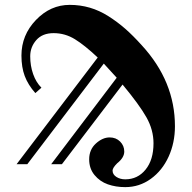

<svg xmlns="http://www.w3.org/2000/svg" viewBox="-20 -750 790 788"><path d="M48 -76 381 -514Q328 -564 287.5 -589Q247 -614 200 -614Q154 -614 129 -585.5Q104 -557 104 -519Q104 -480 116 -446Q128 -412 150 -390L125 -368Q95 -402 81.5 -438Q68 -474 68 -522Q68 -606 127.5 -668Q187 -730 266 -730Q309 -730 348.5 -718.5Q388 -707 425 -683.5Q462 -660 494 -632Q526 -604 562 -564Q698 -416 698 -232Q698 -164 672 -107Q646 -50 599 -16Q552 18 494 18Q455 18 422.5 6.5Q390 -5 368 -31.5Q346 -58 346 -96Q346 -136 373.5 -161Q401 -186 430 -186Q456 -186 473 -169Q490 -152 490 -128Q490 -103 461 -80Q442 -61 442 -50Q442 -34 457.5 -24Q473 -14 494 -14Q545 -14 577.5 -54Q610 -94 610 -162Q610 -217 581 -268.5Q552 -320 483 -403L234 -76H190L459 -431L406 -489L92 -76Z"/></svg>

Font: Old Standard TT
Style: Bold
Weight: 700
Designer: Alexey Kryukov <alexios@thessalonica.org.ru>
Version: Version 2.2